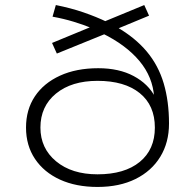

<svg xmlns="http://www.w3.org/2000/svg" viewBox="-20 -733 758 760"><path d="M366 7Q281 7 217.5 -22Q154 -51 118.5 -104Q83 -157 83 -228Q83 -299 118 -351.5Q153 -404 217.5 -433.5Q282 -463 369 -463Q451 -463 509 -432Q567 -401 594 -349H590Q585 -428 532 -491.5Q479 -555 385 -601L397 -599L205 -521L186 -563L346 -629L345 -621Q311 -635 271.5 -647Q232 -659 188 -667L201 -713Q261 -701 310.5 -684Q360 -667 404 -646L391 -647L551 -713L570 -671L442 -618V-626Q515 -584 561 -529Q607 -474 628 -403Q649 -332 649 -244Q649 -169 614.5 -112.5Q580 -56 516.5 -24.5Q453 7 366 7ZM366 -43Q473 -43 533 -92Q593 -141 593 -228Q593 -316 533 -364.5Q473 -413 366 -413Q263 -413 201.5 -362.5Q140 -312 140 -228Q140 -146 202 -94.5Q264 -43 366 -43Z"/></svg>

Font: Nunito Sans 7pt Expanded ExtraLight
Style: Regular
Weight: 250
Width: 7
Designer: Vernon Adams
Foundry: Vernon Adams
Version: Version 3.101;gftools[0.9.27]